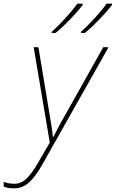

<svg xmlns="http://www.w3.org/2000/svg" viewBox="-134 -786 632 1049"><path d="M-57 243Q-93 243 -114 233V207Q-102 212 -88.5 215Q-75 218 -55 218Q-19 218 10.5 190Q40 162 74 103L138 -7L50 -528H76L135 -172Q143 -126 148 -93Q153 -60 155 -37H157Q168 -59 185.5 -92Q203 -125 228 -168L430 -528H459L96 115Q62 176 26 209.5Q-10 243 -57 243ZM308 -612Q331 -632 358 -660Q385 -688 409.5 -716.5Q434 -745 448 -766H478V-759Q452 -725 411 -682Q370 -639 330 -606H308ZM148 -612Q171 -632 198 -660Q225 -688 249.5 -716.5Q274 -745 288 -766H318V-759Q292 -725 251 -682Q210 -639 170 -606H148Z"/></svg>

Font: Noto Sans Thin
Style: Italic
Weight: 100
Italic angle: -12°
Designer: Monotype Design Team
Foundry: Monotype Imaging Inc.
Version: Version 2.013; ttfautohint (v1.8.4.7-5d5b)